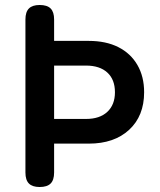

<svg xmlns="http://www.w3.org/2000/svg" viewBox="-20 -750 640 770"><path d="M197 -273H325Q380 -273 410.5 -301.5Q441 -330 441 -380Q441 -431 410.5 -459Q380 -487 325 -487H197ZM197 -58Q197 -28 183 -14Q169 0 139 0Q110 0 96 -14Q82 -28 82 -58V-672Q82 -702 96 -716Q110 -730 139 -730Q169 -730 183 -716Q197 -702 197 -672V-586H336Q405 -586 454.5 -561Q504 -536 531 -489.5Q558 -443 558 -380Q558 -285 498 -229.5Q438 -174 336 -174H197Z"/></svg>

Font: Maple Mono NL SemiBold
Style: Regular
Weight: 600
Monospace: yes
Designer: subframe7536
Version: Version 7.000